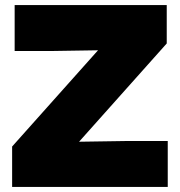

<svg xmlns="http://www.w3.org/2000/svg" viewBox="-20 -740 712 760"><path d="M28 0H644V-182H490L293 -179L640 -568V-720H38V-538H178L368 -541L28 -160Z"/></svg>

Font: Aspekta 900
Style: Regular
Weight: 900
Designer: Ivo Dolenc
Version: Version 2.000